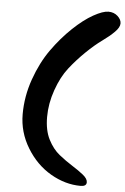

<svg xmlns="http://www.w3.org/2000/svg" viewBox="-64 -933 703 1078"><g transform="rotate(5 288.0 -394.0)"><path d="M465 77Q465 100 432 100Q345 100 262.5 52Q180 4 126.5 -84Q73 -172 73 -273Q73 -374 107.5 -471.5Q142 -569 194 -642Q246 -715 306 -772Q366 -829 419 -858.5Q472 -888 503 -888Q534 -888 555 -869Q576 -850 576 -828Q576 -806 549 -779Q522 -752 481.5 -723Q441 -694 393.5 -648Q346 -602 305.5 -550.5Q265 -499 238 -422Q211 -345 211 -269.5Q211 -194 237 -143Q263 -92 300.5 -62Q338 -32 375.5 -8.5Q413 15 439 36Q465 57 465 77Z"/></g></svg>

Font: Kalam
Style: Bold
Weight: 700
Version: Version 2.001;PS 1.0;hotconv 1.0.79;makeotf.lib2.5.61930; tt